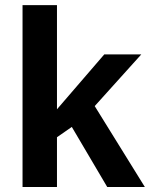

<svg xmlns="http://www.w3.org/2000/svg" viewBox="-20 -745 597 765"><path d="M207 -198.2V0H69.8V-724.6H207V-309.6L395.5 -528.3H543L357.4 -322.3L557.1 0H407.2L266.1 -239.3Z"/></svg>

Font: Arimo
Style: Bold
Weight: 700
Designer: Steve Matteson
Foundry: Monotype Imaging Inc.
Version: Version 1.33